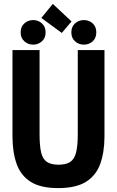

<svg xmlns="http://www.w3.org/2000/svg" viewBox="-20 -950 600 985"><path d="M278 15Q188 15 137 -17.5Q86 -50 65 -110Q44 -170 44 -251V-693H183V-260Q183 -202 191 -168Q199 -134 220.5 -119.5Q242 -105 280 -105Q319 -105 340.5 -119.5Q362 -134 370.5 -168.5Q379 -203 379 -261V-693H516V-251Q516 -170 494.5 -110Q473 -50 421.5 -17.5Q370 15 278 15ZM297 -781 192 -858 251 -930 347 -840ZM150 -721Q124 -721 105 -738Q86 -755 86 -784Q86 -813 105 -830Q124 -847 150 -847Q176 -847 195 -830Q214 -813 214 -784Q214 -755 195 -738Q176 -721 150 -721ZM410 -721Q384 -721 365 -738Q346 -755 346 -784Q346 -813 365 -830Q384 -847 410 -847Q437 -847 455.5 -830Q474 -813 474 -784Q474 -755 455.5 -738Q437 -721 410 -721Z"/></svg>

Font: Ubuntu Sans Mono
Style: Regular
Weight: 400
Monospace: yes
Designer: Dalton Maag Ltd
Foundry: Dalton Maag Ltd
Version: Version 1.006